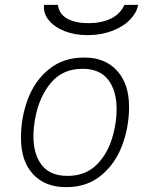

<svg xmlns="http://www.w3.org/2000/svg" viewBox="-20 -757 615 787"><path d="M509 -319Q509 -236 480.5 -160.5Q452 -85 394 -37.5Q336 10 253 10H249Q165 10 115.5 -43Q66 -96 66 -192Q66 -276 94.5 -351.5Q123 -427 181.5 -474Q240 -521 324 -521H328Q410 -521 459.5 -467.5Q509 -414 509 -319ZM125 -276Q117 -233 117 -199Q117 -124 151.5 -80Q186 -36 257 -36Q332 -36 379 -84.5Q426 -133 445 -210Q458 -261 458 -310Q458 -385 423.5 -430Q389 -475 318 -475Q238 -475 190 -419Q142 -363 125 -276ZM160 -727Q160 -734 161 -737H217Q223 -698 256.5 -680Q290 -662 342 -662Q394 -662 433 -680Q472 -698 490 -737H546Q541 -706 513.5 -677Q486 -648 440 -630.5Q394 -613 339 -613Q287 -613 246 -629Q205 -645 182.5 -671Q160 -697 160 -727Z"/></svg>

Font: Chivo Thin Italic
Style: Regular
Weight: 100
Italic angle: -8.05°
Designer: Hector Gatti
Foundry: Omnibus-Type
Version: Version 1.007